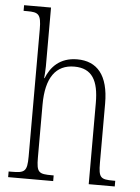

<svg xmlns="http://www.w3.org/2000/svg" viewBox="-54 -802 617 845"><g transform="rotate(5 254.5 -380.0)"><path d="M14 0H213V-25H206C147 -25 137 -30 137 -98V-331C137 -451 181 -510 262 -510C341 -510 370 -457 370 -359V0H485V-25H476C420 -25 411 -32 411 -98V-360C411 -485 360 -543 272 -543C195 -543 155 -497 136 -448H134C135 -462 137 -482 137 -500V-760H18V-735H34C83 -735 96 -728 96 -661V-99C96 -31 85 -25 26 -25H14Z"/></g></svg>

Font: Noto Serif Armenian Condensed ExtraLight
Style: Regular
Weight: 200
Width: 3
Designer: Monotype Design Team
Foundry: Monotype Imaging Inc.
Version: Version 2.008